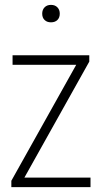

<svg xmlns="http://www.w3.org/2000/svg" viewBox="-20 -767 415 787"><path d="M26.5 0V-26L292.5 -501.5H31.5V-540.5H346V-514.5L80 -39H351V0ZM189 -675.5Q172.5 -675.5 162.8 -685Q153 -694.5 153 -711Q153 -727 162.8 -737Q172.5 -747 189 -747Q205.5 -747 215.2 -737Q225 -727 225 -711Q225 -694.5 215.2 -685Q205.5 -675.5 189 -675.5Z"/></svg>

Font: Encode Sans Condensed Condensed ExtraLight
Style: Regular
Weight: 200
Width: 3
Designer: Multiple Designers
Foundry: Impallari Type
Version: Version 3.000; ttfautohint (v1.8.3) -l 8 -r 50 -G 200 -x 14 